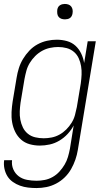

<svg xmlns="http://www.w3.org/2000/svg" viewBox="-24 -729 544 972"><path d="M161 223Q139 223 118 220.5Q97 218 77.5 211Q58 204 41 192Q24 180 13.5 163Q3 146 -1.5 125Q-6 104 -3 82H37Q34 107 43.5 128.5Q53 150 71 163.5Q89 177 113 181.5Q137 186 161 186Q181 186 202 182Q223 178 242.5 167Q262 156 277 139.5Q292 123 303 104.5Q314 86 320 65.5Q326 45 330 24L349 -94Q337 -71 318.5 -51Q300 -31 276.5 -17Q253 -3 227.5 2.5Q202 8 178 8Q151 8 126 1Q101 -6 82.5 -22.5Q64 -39 53 -61.5Q42 -84 37.5 -109.5Q33 -135 34.5 -162Q36 -189 40 -215L60 -335Q64 -360 71.5 -384Q79 -408 92.5 -430.5Q106 -453 124.5 -472.5Q143 -492 166 -504.5Q189 -517 214 -522.5Q239 -528 263 -528Q290 -528 315 -521Q340 -514 358 -497.5Q376 -481 387 -458Q398 -435 402 -410L420 -520H461L370 30Q366 55 357.5 79.5Q349 104 336 127Q323 150 303.5 169Q284 188 260 200.5Q236 213 211 218Q186 223 161 223ZM197 -29Q217 -29 237.5 -33Q258 -37 277 -47.5Q296 -58 311.5 -73.5Q327 -89 338.5 -107.5Q350 -126 355.5 -146.5Q361 -167 365 -187L385 -307Q388 -329 389 -351Q390 -373 386.5 -394Q383 -415 374.5 -434Q366 -453 350 -466.5Q334 -480 313.5 -485.5Q293 -491 270 -491Q250 -491 229 -486.5Q208 -482 189 -471.5Q170 -461 154 -445Q138 -429 126.5 -410Q115 -391 109.5 -370.5Q104 -350 100 -329L80 -209Q77 -187 76 -165.5Q75 -144 79 -123Q83 -102 92 -83.5Q101 -65 117 -52Q133 -39 154 -34Q175 -29 197 -29ZM305 -631Q295 -631 286.5 -634Q278 -637 272.5 -644Q267 -651 266 -660.5Q265 -670 266 -680Q267 -686 270 -692Q273 -698 279 -702Q285 -706 291.5 -707.5Q298 -709 304 -709Q314 -709 322.5 -706Q331 -703 336.5 -696Q342 -689 343.5 -679.5Q345 -670 343 -660Q342 -654 339 -648Q336 -642 330.5 -638Q325 -634 318 -632.5Q311 -631 305 -631Z"/></svg>

Font: Iosevka Curly Extralight
Style: Italic
Weight: 200
Italic angle: -9°
Monospace: yes
Designer: Belleve Invis
Foundry: Belleve Invis
Version: Version 22.1.2; ttfautohint (v1.8.4)